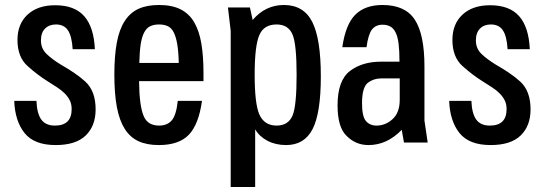

<svg xmlns="http://www.w3.org/2000/svg" viewBox="-20 -571 2174 769"><path d="M363 -133Q363 -67 323.5 -28.5Q284 10 203 10Q117 10 78.5 -38Q40 -86 37 -167H126Q128 -116 145.5 -92Q163 -68 200 -68Q267 -68 267 -134Q267 -154 259.5 -169Q252 -184 239 -197Q226 -210 209 -221Q192 -232 173 -244Q152 -257 131.5 -272.5Q111 -288 91 -306Q50 -342 50 -411Q50 -475 90.5 -512.5Q131 -550 201 -550Q279 -550 317.5 -506Q356 -462 360 -374H271Q268 -425 252.5 -449Q237 -473 204 -473Q177 -473 160.5 -456.5Q144 -440 144 -409Q144 -377 166 -355.5Q188 -334 224 -312Q252 -296 276.5 -279.5Q301 -263 322 -244Q363 -206 363 -133Z M617 -68Q650 -68 668 -89Q686 -110 692 -167H789Q776 -73 736.5 -31.5Q697 10 616 10Q568 10 534.5 -5.5Q501 -21 479.5 -55Q458 -89 448 -142.5Q438 -196 438 -272Q438 -348 448 -401Q458 -454 480 -487.5Q502 -521 535.5 -536Q569 -551 617 -551Q669 -551 703.5 -533.5Q738 -516 758 -481.5Q778 -447 786.5 -396.5Q795 -346 795 -280V-246H537Q538 -145 556 -105Q572 -68 617 -68ZM617 -473Q596 -473 581.5 -466Q567 -459 557.5 -441Q548 -423 543.5 -393.5Q539 -364 538 -319H696Q695 -364 690 -393.5Q685 -423 676 -441Q667 -459 652.5 -466Q638 -473 617 -473Z M904 178V-447L893 -541H981L992 -491Q1043 -551 1117 -551Q1196 -551 1230.5 -483.5Q1265 -416 1265 -265Q1265 -118 1232 -54Q1199 10 1126 10Q1084 10 1051.5 -7Q1019 -24 1002 -53V178ZM1000 -272Q1000 -154 1019 -112Q1039 -68 1088 -68Q1135 -68 1152 -109Q1168 -148 1168 -271Q1168 -393 1152 -432Q1135 -473 1088 -473Q1037 -473 1019 -431Q1000 -389 1000 -272Z M1332 -149Q1332 -249 1382 -287Q1431 -324 1506 -324H1580Q1580 -367 1576.5 -395.5Q1573 -424 1564.5 -441Q1556 -458 1543 -465Q1530 -472 1512 -472Q1485 -472 1470 -453Q1455 -434 1448 -382H1351Q1364 -473 1403 -512Q1442 -551 1512 -551Q1603 -551 1641.5 -492Q1680 -433 1680 -305V-88L1693 0H1598L1589 -51Q1530 10 1456 10Q1405 10 1369 -26Q1332 -60 1332 -149ZM1507 -257Q1477 -257 1454 -240Q1430 -222 1430 -157Q1430 -105 1445.5 -86.5Q1461 -68 1488 -68Q1524 -68 1552.5 -94Q1581 -120 1581 -171V-257Z M2105 -133Q2105 -67 2065.5 -28.5Q2026 10 1945 10Q1859 10 1820.5 -38Q1782 -86 1779 -167H1868Q1870 -116 1887.5 -92Q1905 -68 1942 -68Q2009 -68 2009 -134Q2009 -154 2001.5 -169Q1994 -184 1981 -197Q1968 -210 1951 -221Q1934 -232 1915 -244Q1894 -257 1873.5 -272.5Q1853 -288 1833 -306Q1792 -342 1792 -411Q1792 -475 1832.5 -512.5Q1873 -550 1943 -550Q2021 -550 2059.5 -506Q2098 -462 2102 -374H2013Q2010 -425 1994.5 -449Q1979 -473 1946 -473Q1919 -473 1902.5 -456.5Q1886 -440 1886 -409Q1886 -377 1908 -355.5Q1930 -334 1966 -312Q1994 -296 2018.5 -279.5Q2043 -263 2064 -244Q2105 -206 2105 -133Z"/></svg>

Font: Medium
Style: Regular
Weight: 500
Designer: Fernando Haro
Foundry: deFharo
Version: Version 1.787